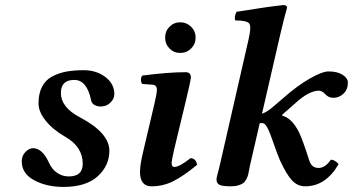

<svg xmlns="http://www.w3.org/2000/svg" viewBox="-20 -718 1379 750"><path d="M426.3 -358.9Q428.7 -336.9 416 -322.3Q403.3 -307.6 389.2 -304.2Q371.1 -299.3 355 -305.2Q338.9 -311 335.9 -326.2Q319.8 -405.8 270 -405.8Q217.8 -405.8 217.8 -355Q217.8 -298.8 292 -259.8Q407.2 -199.2 407.2 -128.9Q407.2 -70.8 361.6 -29.3Q315.9 12.2 227.5 12.2Q162.1 12.2 113.5 -13.9Q64.9 -40 64.9 -87.9Q64.9 -109.9 79.6 -124.5Q94.2 -139.2 108.4 -139.2Q146 -139.2 171.9 -81.1Q183.1 -56.2 203.6 -42.5Q224.1 -28.8 248.5 -28.8Q303.2 -28.8 303.2 -78.1Q303.2 -144.5 235.8 -183.1Q186.5 -211.4 158.4 -246.6Q130.4 -281.7 130.4 -314Q130.4 -352.1 144 -378.7Q157.7 -405.3 183.1 -418.9Q208.5 -432.6 238.3 -438.2Q268.1 -443.8 307.1 -443.8Q354 -443.8 388.2 -419.7Q422.4 -395.5 426.3 -358.9Z M642.1 -528.6Q625 -545.9 625 -571Q625 -596.2 642.1 -613.5Q659.2 -630.9 684.1 -630.9Q709 -630.9 726.6 -613.5Q744.1 -596.2 744.1 -571Q744.1 -545.9 726.6 -528.6Q709 -511.2 684.1 -511.2Q659.2 -511.2 642.1 -528.6ZM705.1 -320.3 660.2 -133.8Q650.9 -92.8 650.4 -82.5Q650.4 -65.9 661.1 -65.9Q681.2 -65.9 724.1 -100.1Q745.1 -100.1 750 -74.2Q696.8 -30.3 657 -10.3Q617.2 9.8 572 9.8Q526.9 9.8 526.9 -46.4Q526.9 -74.7 539.1 -125L584 -315.9Q592.8 -354 592.8 -367.2Q592.8 -386.2 575.2 -387.2L535.2 -390.1Q530.3 -397 530.5 -407Q530.8 -417 536.1 -422.9Q638.2 -436 705.1 -436Q725.6 -436 725.6 -415Q725.1 -403.3 705.1 -320.3Z M838.4 -71.8 950.7 -563Q962.4 -612.8 954.1 -625.5Q945.8 -638.2 898.9 -638.2Q894 -652.3 903.8 -671.9Q1036.6 -693.4 1087.4 -698.2Q1094.7 -698.2 1098.4 -694.8Q1102.1 -691.4 1100.6 -685.1Q1089.8 -648.4 1074.7 -583L1003.4 -273.9Q1022 -279.3 1048.8 -302.7L1088.9 -336.9Q1140.6 -382.8 1189.7 -410.9Q1238.8 -439 1263.7 -439Q1297.9 -439 1318.4 -425.8Q1338.9 -412.6 1338.9 -395Q1338.9 -368.7 1322 -352.3Q1305.2 -335.9 1281.7 -335.9Q1263.7 -335.9 1250.7 -349.9Q1237.8 -363.8 1225.6 -363.8Q1187.5 -363.8 1134.8 -315.9L1082.5 -270V-266.1Q1120.6 -256.3 1147.5 -202.1Q1161.6 -174.3 1188.5 -89.8Q1197.3 -62 1224.6 -62Q1250.5 -62 1272.5 -94.2Q1287.6 -94.2 1302.7 -77.1Q1252.9 9.8 1171.9 9.8Q1142.1 9.8 1120.4 -13.7Q1098.6 -37.1 1073.2 -92.8Q1064 -113.3 1048.6 -158.4Q1033.2 -203.6 1023.4 -221.2Q1014.2 -237.3 1003.9 -237.3Q998.5 -237.3 994.6 -236.8L956.5 -71.8Q955.6 -66.9 953.1 -54.2Q950.7 -41.5 949.2 -35.2Q947.8 -28.8 942.6 -18.6Q937.5 -8.3 930.7 -3.2Q923.8 2 911.6 5.9Q899.4 9.8 882.8 9.8Q846.7 9.8 836.2 3.4Q825.7 -2.9 825.7 -17.1Q825.7 -21.5 827.9 -30.3Q830.1 -39.1 833.5 -52Q836.9 -64.9 838.4 -71.8Z"/></svg>

Font: Linux Libertine
Style: Semibold Italic
Weight: 600
Italic angle: -11.5°
Designer: Philipp H. Poll
Foundry: Philipp H. Poll
Version: Version 5.1.2 ; ttfautohint (v0.9)